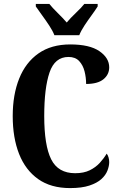

<svg xmlns="http://www.w3.org/2000/svg" viewBox="-20 -951 613 981"><path d="M338 10Q240 10 175 -36Q110 -82 77.5 -164.5Q45 -247 45 -358Q45 -467 78 -549.5Q111 -632 176.5 -678Q242 -724 339 -724Q438 -724 488 -689.5Q538 -655 538 -607Q538 -570 508.5 -546Q479 -522 420 -522Q420 -555 412 -586.5Q404 -618 384.5 -639Q365 -660 330 -660Q260 -660 233 -580.5Q206 -501 206 -358Q206 -208 241.5 -137Q277 -66 364 -66Q408 -66 438.5 -81Q469 -96 490 -119Q511 -142 525 -166Q531 -159 534.5 -147Q538 -135 538 -123Q538 -103 529 -79.5Q520 -56 498 -36Q476 -16 437 -3Q398 10 338 10ZM258 -771Q249 -794 231.5 -820.5Q214 -847 195 -873Q176 -899 163 -918V-931H232Q247 -912 274.5 -885Q302 -858 321 -836Q339 -858 367.5 -885Q396 -912 411 -931H479V-918Q467 -899 448 -873Q429 -847 411.5 -820.5Q394 -794 385 -771Z"/></svg>

Font: Noto Serif Khmer ExtraCondensed ExtraBold
Style: Regular
Weight: 800
Width: 2
Designer: Danh Hong and the Monotype Design Team
Foundry: Monotype Imaging Inc.
Version: Version 2.004; ttfautohint (v1.8.4.7-5d5b)